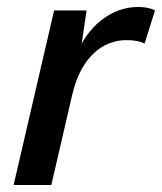

<svg xmlns="http://www.w3.org/2000/svg" viewBox="-20 -530 464 550"><path d="M19 0 135 -500H228L207 -358L198 -369Q221 -433 269.5 -471.5Q318 -510 376 -510Q391 -510 403 -507.5Q415 -505 424 -500L394 -405Q385 -410 372.5 -412.5Q360 -415 342 -415Q308 -415 277.5 -398.5Q247 -382 223.5 -347.5Q200 -313 187 -259L127 0Z"/></svg>

Font: Kantumruy Pro Medium
Style: Italic
Weight: 500
Italic angle: -13°
Designer: Sovichet Tep
Foundry: Sovichet Tep
Version: Version 1.002